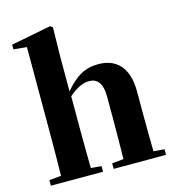

<svg xmlns="http://www.w3.org/2000/svg" viewBox="-119 -927 939 1028"><g transform="rotate(-15 350.0 -413.0)"><path d="M614 -36C613 -94 612 -179 612 -238V-368C612 -504 546 -563 449 -563C374 -563 323 -533 263 -462V-656L266 -817L252 -826L31 -783V-757L104 -750V-238C104 -182 103 -96 102 -37L36 -31V0H325V-31L267 -36C266 -95 265 -182 265 -238V-434C306 -471 345 -488 377 -488C421 -488 450 -460 450 -382V-238C450 -180 449 -95 448 -37L384 -31V0H674V-31Z"/></g></svg>

Font: Noto Serif KR Black
Style: Regular
Weight: 900
Version: Version 1.001;PS 1.001;hotconv 16.6.54;makeotf.lib2.5.65590